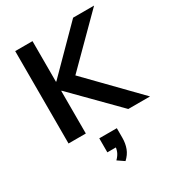

<svg xmlns="http://www.w3.org/2000/svg" viewBox="-228 -842 1164 1269"><g transform="rotate(-30 353.5 -208.0)"><path d="M85 0V-705H217V-395H220L527 -705H687L315 -333L321 -396L707 0H541L220 -325H217V0ZM353 289 303 255Q326 232 335 209Q344 186 344 163L371 179H278V72H412V145Q412 188 398.5 224Q385 260 353 289Z"/></g></svg>

Font: Nunito Sans 10pt
Style: Bold
Weight: 700
Designer: Vernon Adams
Foundry: Vernon Adams
Version: Version 3.101;gftools[0.9.27]